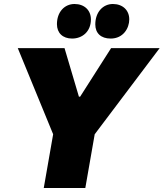

<svg xmlns="http://www.w3.org/2000/svg" viewBox="-20 -941 819 961"><path d="M199 0H407L454 -269L779 -700H536L381 -457H375L303 -700H69L246 -269ZM341 -748C391 -748 435 -782 435 -844C435 -890 402 -921 353 -921C303 -921 265 -881 265 -820C265 -776 294 -748 341 -748ZM534 -748C597 -748 627 -800 627 -844C627 -890 594 -921 545 -921C495 -921 457 -880 457 -819C457 -775 485 -748 534 -748Z"/></svg>

Font: Fixel Display Black
Style: Italic
Weight: 900
Italic angle: -10°
Designer: AlfaBravo + MacPaw
Foundry: Kyrylo Tkachov, Marchela Mozhyna, Serhii Makarenko, Maria Weinstein, Zakhar Kryvoshyya
Version: Version 1.210;Glyphs 3.2 (3217)